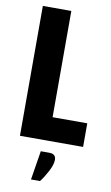

<svg xmlns="http://www.w3.org/2000/svg" viewBox="-99 -743 585 1009"><g transform="rotate(10 193.5 -238.5)"><path d="M213 61Q248 61 248 93Q248 118 228.5 155Q209 192 190 216H142L167 61ZM45 -693H197V-126H382V0H45Z"/></g></svg>

Font: Khand
Style: Bold
Weight: 700
Designer: Devanagari: Sanchit Sawaria, Jyotish Sonowal; Latin: Satya Rajpurohit
Foundry: Indian Type Foundry
Version: Version 1.101;PS 1.0;hotconv 1.0.78;makeotf.lib2.5.61930; tt